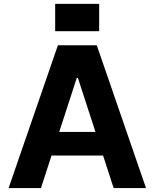

<svg xmlns="http://www.w3.org/2000/svg" viewBox="-20 -958 788 978"><path d="M261 -799H485.1V-938.2H261ZM558.9 0H723.7L473 -727.3H274.9L23.8 0H188.6L242.5 -165.8H505ZM281.6 -285.9 371.1 -561.1H376.8L466.3 -285.9Z"/></svg>

Font: TID UI
Style: Bold
Weight: 700
Designer: The TID Project Authors
Foundry: Bakken & Bæck
Version: Version 1.001;hotconv 1.0.109;makeotfexe 2.5.65596